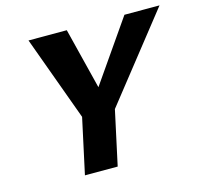

<svg xmlns="http://www.w3.org/2000/svg" viewBox="-97 -765 920 872"><g transform="rotate(-15 362.5 -329.0)"><path d="M380 -221 313 -302 560 -658H725ZM198 0 266 -314H420L352 0ZM266 -228 109 -658H289L378 -302Z"/></g></svg>

Font: Ysabeau ExtraBold
Style: Italic
Weight: 800
Italic angle: -12°
Designer: Christian Thalmann (Catharsis Fonts)
Version: Version 2.002